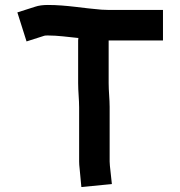

<svg xmlns="http://www.w3.org/2000/svg" viewBox="-20 -694 727 774"><path d="M294 -541H296C295.3 -537.7 295 -534.3 295 -531V-359C295 -325.2 299 -292.6 299 -261V-43C299 -34.3 299.7 -24.7 301 -14L308 60L431 48L423 -26C422.3 -32.7 422 -38.3 422 -43V-263C422 -294.2 418 -326.2 418 -359V-531H637V-654H416C406.7 -654.7 397.7 -655 389 -655C316.7 -660.6 248.7 -674 173 -674C153 -674 136 -671.7 122 -667C97.8 -659.5 74 -651.7 50 -644L87 -527C111 -534.6 134.8 -542.6 159 -550C161 -550.7 165.7 -551 173 -551C213.9 -551 254.6 -544.8 294 -541Z"/></svg>

Font: Tape
Style: Regular
Weight: 500
Foundry: Cannot Into Space Fonts
Version: Version 0.97